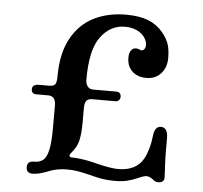

<svg xmlns="http://www.w3.org/2000/svg" viewBox="-50 -731 838 793"><g transform="rotate(5 369.0 -334.0)"><path d="M87 -15Q87 -40 114 -40Q139 -40 153 -51.5Q167 -63 174 -94.5Q181 -126 181 -186V-278Q181 -318 150 -318H100Q80 -318 80 -338Q80 -358 110 -358H150Q168 -358 174.5 -366Q181 -374 181 -398Q181 -495 215.5 -557.5Q250 -620 308.5 -649Q367 -678 441 -678Q497 -678 533.5 -663.5Q570 -649 595 -619Q616 -593 623 -570Q630 -547 630 -514Q630 -476 607.5 -450.5Q585 -425 547 -425Q510 -425 488 -446Q466 -467 466 -502Q466 -522 474 -532.5Q482 -543 495 -543Q502 -543 512 -538Q520 -534 527 -541Q534 -548 534 -561Q534 -571 526 -587Q515 -606 492.5 -617Q470 -628 441 -628Q381 -628 341 -574.5Q301 -521 301 -398Q301 -379 309.5 -368.5Q318 -358 331 -358H428Q448 -358 448 -338Q448 -329 442.5 -323.5Q437 -318 428 -318H331Q315 -318 308 -308.5Q301 -299 301 -278V-219Q301 -174 294.5 -145Q288 -116 266 -91Q259 -84 259 -78Q259 -71 270 -71Q310 -70 357 -59L381 -53Q435 -40 464 -40Q501 -40 527.5 -53.5Q554 -67 568 -93Q589 -132 595 -188Q599 -229 625 -229Q654 -229 654 -183V-127Q654 -101 656 -65Q658 -35 658 -20Q658 -11 651.5 -5.5Q645 0 633 0Q620 0 609 -11Q595 -21 584 -21Q573 -21 551 -11L546 -9Q525 0 504.5 5Q484 10 453 10Q424 10 400.5 6Q377 2 348 -6Q319 -13 298.5 -16.5Q278 -20 253 -20Q210 -20 171 -3Q137 10 114 10Q87 10 87 -15Z"/></g></svg>

Font: Raigarh
Style: Regular
Weight: 400
Designer: jaikishan Patel
Foundry: MagicType
Version: Version 1.000;FEAKit 1.0